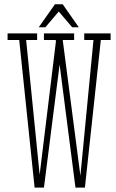

<svg xmlns="http://www.w3.org/2000/svg" viewBox="-20 -852 528 874"><path d="M137.5 2 67.5 -670H14.5V-700H149V-670H99L162.5 -36.5H158L235.5 -671L243.5 -605.5L233.5 -670H180V-700H317.5V-670H265.5L348 -36.5H344.5L405.5 -670H363.5V-700H483.5V-670H439L366.5 2H323.5L246.5 -596.5L257.5 -606.5L180 2ZM156.5 -728 230 -832.5H265.5L338.5 -728H308.5L247.5 -799.5L186.5 -728Z"/></svg>

Font: Imbue Thin 10pt Thin
Style: Regular
Weight: 250
Version: Version 1.102